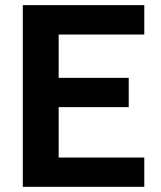

<svg xmlns="http://www.w3.org/2000/svg" viewBox="-20 -720 620 740"><path d="M67.9 0V-700.2H536.1V-586.9H206.1V-419.9H476.1V-307.1H206.1V-112.8H536.1V0Z"/></svg>

Font: Uncut Sans
Style: Bold
Weight: 700
Designer: Kasper Nordkvist
Foundry: UNCUT.wtf
Version: Version 1.304;Glyphs 3.2 (3246)